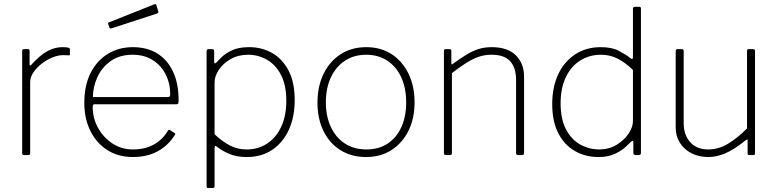

<svg xmlns="http://www.w3.org/2000/svg" viewBox="-20 -776 3890 961"><path d="M100 0Q96 0 93.5 -2.5Q91 -5 91 -9V-521Q91 -530 99 -530H120Q128 -530 128 -522V-454Q128 -449 130 -448Q132 -447 136 -451Q166 -484 192 -503.5Q218 -523 243 -531.5Q268 -540 295 -540Q330 -540 330 -530V-504Q330 -499 325 -499Q321 -499 314.5 -499.5Q308 -500 295 -500Q271 -500 242.5 -488.5Q214 -477 189 -457.5Q164 -438 147.5 -414Q131 -390 131 -365V-9Q131 0 122 0H100Z M444 -240Q444 -184 471 -135.5Q498 -87 543.5 -57.5Q589 -28 645 -28Q705 -28 749 -52Q793 -76 820 -121Q823 -126 825.5 -126.5Q828 -127 831 -125L854 -110Q860 -106 855 -100Q832 -64 801 -39.5Q770 -15 731 -2.5Q692 10 645 10Q573 10 518.5 -24Q464 -58 433 -119.5Q402 -181 402 -261Q402 -349 433.5 -411Q465 -473 520 -506.5Q575 -540 645 -540Q716 -540 767 -508.5Q818 -477 846 -417.5Q874 -358 874 -274Q874 -268 873 -261Q872 -254 861 -254H450Q447 -254 445.5 -249.5Q444 -245 444 -240ZM815 -290Q826 -290 829 -293Q832 -296 832 -304Q832 -359 809 -404Q786 -449 744 -475.5Q702 -502 644 -502Q578 -502 533.5 -470Q489 -438 467 -389Q445 -340 445 -290ZM762 -752 772 -720Q775 -712 765 -708L538 -634Q534 -633 531.5 -634Q529 -635 527 -639L522 -654Q519 -662 525 -664L754 -755Q760 -757 762 -752Z M1042 -530Q1052 -530 1052 -519V-468Q1052 -460 1055 -459Q1058 -458 1064 -464Q1072 -473 1090.5 -491Q1109 -509 1142 -524.5Q1175 -540 1227 -540Q1291 -540 1342.5 -510.5Q1394 -481 1424.5 -422.5Q1455 -364 1455 -275Q1455 -190 1425.5 -126Q1396 -62 1342.5 -26Q1289 10 1215 10Q1164 10 1127 -6Q1090 -22 1068 -40Q1060 -47 1057 -45Q1054 -43 1054 -33V155Q1054 165 1045 165H1022Q1014 165 1014 156V-518Q1014 -525 1016.5 -527.5Q1019 -530 1026 -530H1042ZM1054 -104Q1091 -69 1129.5 -48.5Q1168 -28 1214 -28Q1272 -28 1316.5 -57Q1361 -86 1387 -140.5Q1413 -195 1413 -271Q1413 -351 1386 -402Q1359 -453 1315.5 -477.5Q1272 -502 1222 -502Q1172 -502 1134 -480Q1096 -458 1075 -426Q1054 -394 1054 -364V-104Z M1812 10Q1739 10 1684 -24.5Q1629 -59 1599 -120.5Q1569 -182 1569 -262Q1569 -344 1599.5 -406.5Q1630 -469 1685 -504.5Q1740 -540 1813 -540Q1886 -540 1940 -505Q1994 -470 2024.5 -407.5Q2055 -345 2055 -264Q2055 -183 2024.5 -121.5Q1994 -60 1939.5 -25Q1885 10 1812 10ZM1814 -28Q1876 -28 1920.5 -57.5Q1965 -87 1989 -140Q2013 -193 2013 -264Q2013 -335 1988.5 -388.5Q1964 -442 1919 -472Q1874 -502 1813 -502Q1752 -502 1706.5 -472Q1661 -442 1636 -388.5Q1611 -335 1611 -264Q1611 -194 1636 -140.5Q1661 -87 1706.5 -57.5Q1752 -28 1814 -28Z M2211 0Q2202 0 2202 -9V-521Q2202 -530 2210 -530H2231Q2239 -530 2239 -522V-460Q2239 -455 2241 -454Q2243 -453 2247 -457Q2285 -484 2315 -502.5Q2345 -521 2375 -530.5Q2405 -540 2441 -540Q2521 -540 2562 -499Q2603 -458 2603 -393V-10Q2603 0 2594 0H2572Q2568 0 2565.5 -2.5Q2563 -5 2563 -9V-377Q2563 -436 2534 -469Q2505 -502 2440 -502Q2405 -502 2375 -491.5Q2345 -481 2313.5 -461Q2282 -441 2242 -410V-9Q2242 0 2233 0H2211Z M3160 0Q3155 0 3152.5 -3Q3150 -6 3150 -11V-62Q3150 -70 3147 -71Q3144 -72 3138 -66Q3130 -58 3110 -39.5Q3090 -21 3056.5 -5.5Q3023 10 2975 10Q2911 10 2858.5 -19.5Q2806 -49 2775 -108Q2744 -167 2744 -255Q2744 -340 2774 -404Q2804 -468 2859 -504Q2914 -540 2987 -540Q3042 -540 3076.5 -522Q3111 -504 3134 -486Q3143 -479 3145.5 -481Q3148 -483 3148 -493V-732Q3148 -742 3157 -742H3180Q3188 -742 3188 -733V-12Q3188 -5 3185.5 -2.5Q3183 0 3176 0H3160ZM3148 -426Q3111 -462 3072.5 -482Q3034 -502 2988 -502Q2930 -502 2884 -473Q2838 -444 2812 -389.5Q2786 -335 2786 -259Q2786 -180 2813 -128.5Q2840 -77 2884.5 -52.5Q2929 -28 2980 -28Q3028 -28 3066 -51Q3104 -74 3126 -107Q3148 -140 3148 -170V-426Z M3525 -28Q3576 -28 3623 -56Q3670 -84 3719 -133V-521Q3719 -530 3728 -530H3750Q3759 -530 3759 -521V-9Q3759 0 3751 0H3730Q3722 0 3722 -8V-72Q3722 -77 3720.5 -78Q3719 -79 3714 -75Q3651 -25 3608 -7.5Q3565 10 3526 10Q3479 10 3442 -8.5Q3405 -27 3383.5 -60.5Q3362 -94 3362 -137V-520Q3362 -530 3371 -530H3393Q3402 -530 3402 -521V-159Q3402 -101 3434.5 -64.5Q3467 -28 3525 -28Z"/></svg>

Font: Libre Franklin Thin
Style: Regular
Weight: 100
Designer: Pablo Impallari, Rodrigo Fuenzalida, Nhung Nguyen
Foundry: Impallari Type
Version: Version 3.000